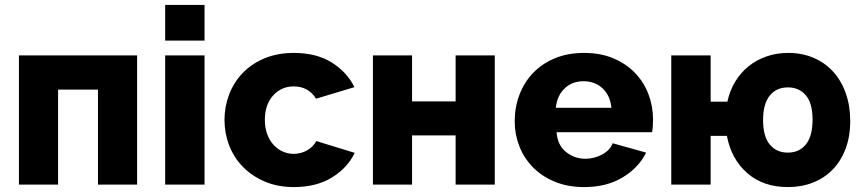

<svg xmlns="http://www.w3.org/2000/svg" viewBox="-20 -750 3499 780"><path d="M537 0H378V-386H216V0H57V-525H537Z M651 0V-525H811V0ZM651 -585V-730H811V-585Z M892 -263Q892 -317 911 -366.5Q930 -416 966 -453.5Q1002 -491 1054.5 -513Q1107 -535 1174 -535Q1265 -535 1327 -496.5Q1389 -458 1420 -396L1264 -349Q1233 -399 1173 -399Q1123 -399 1089.5 -362Q1056 -325 1056 -263Q1056 -232 1065 -206.5Q1074 -181 1090 -163Q1106 -145 1127.5 -135Q1149 -125 1173 -125Q1203 -125 1228 -139.5Q1253 -154 1265 -177L1421 -129Q1392 -68 1328.5 -29Q1265 10 1174 10Q1108 10 1055.5 -12.5Q1003 -35 966.5 -72.5Q930 -110 911 -159.5Q892 -209 892 -263Z M1654 -338H1831V-525H1990V0H1831V-200H1654V0H1495V-525H1654Z M2353 10Q2287 10 2234.5 -11.5Q2182 -33 2145.5 -70Q2109 -107 2090 -155.5Q2071 -204 2071 -257Q2071 -314 2090 -364.5Q2109 -415 2145 -453Q2181 -491 2233.5 -513Q2286 -535 2353 -535Q2420 -535 2472 -513Q2524 -491 2560 -453.5Q2596 -416 2614.5 -367Q2633 -318 2633 -264Q2633 -250 2632 -236.5Q2631 -223 2629 -213H2241Q2245 -160 2279.5 -132.5Q2314 -105 2358 -105Q2393 -105 2425.5 -122Q2458 -139 2469 -168L2605 -130Q2574 -68 2509 -29Q2444 10 2353 10ZM2464 -312Q2459 -362 2428 -391Q2397 -420 2351 -420Q2304 -420 2273.5 -390.5Q2243 -361 2238 -312Z M2935 -337Q2945 -383 2967.5 -419.5Q2990 -456 3022 -481.5Q3054 -507 3094.5 -521Q3135 -535 3182 -535Q3239 -535 3285.5 -515Q3332 -495 3365 -458.5Q3398 -422 3416 -371Q3434 -320 3434 -259Q3434 -195 3415 -145Q3396 -95 3362 -60.5Q3328 -26 3282 -8Q3236 10 3181 10Q3081 10 3016 -46.5Q2951 -103 2933 -198H2867V0H2707V-525H2867V-337ZM3080 -262Q3080 -195 3107.5 -162.5Q3135 -130 3180 -130Q3227 -130 3254 -163.5Q3281 -197 3281 -264Q3281 -331 3253.5 -363Q3226 -395 3181 -395Q3134 -395 3107 -361.5Q3080 -328 3080 -262Z"/></svg>

Font: Oxford Sans
Style: Regular
Weight: 800
Designer: Matt McInerney, Pablo Impallari, Rodrigo Fuenzalida
Foundry: Matt McInerney, Pablo Impallari, Rodrigo Fuenzalida
Version: Version 3.000g; ttfautohint (v1.5) -l 8 -r 28 -G 28 -x 14 -D